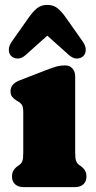

<svg xmlns="http://www.w3.org/2000/svg" viewBox="-20 -764 392 784"><path d="M287 -452V-142Q287 -116.5 290.8 -107Q294.5 -97.5 301 -92L308 -87Q320 -79 326.5 -68.5Q333 -58 333 -43Q333 -23 320.5 -11.5Q308 0 286 0H76Q54.5 0 41.8 -11.5Q29 -23 29 -43Q29 -58 35.5 -68.5Q42 -79 54 -87L61 -92Q68 -97.5 71.5 -107Q75 -116.5 75 -142V-305Q75 -327.5 69.5 -335.8Q64 -344 55 -349L48 -353Q37 -360 30 -368.5Q23 -377 23 -391Q23 -407 32.5 -418Q42 -429 63 -437L169 -478Q194.5 -488 211 -492.5Q227.5 -497 246 -497Q265 -497 276 -484.2Q287 -471.5 287 -452ZM216.3 -657H129.9L261.3 -539.5Q278.4 -524.5 294.6 -525Q310.8 -525.5 321.1 -536Q329.7 -544.5 330.1 -560.5Q330.6 -576.5 317.1 -595.5L248.7 -692.5Q231.6 -717 214.7 -730.5Q197.8 -744 173.1 -744Q148.3 -744 131.4 -730.5Q114.6 -717 97.5 -692.5L29.1 -595.5Q15.6 -576.5 16 -560.5Q16.5 -544.5 25 -536Q35.4 -525.5 51.8 -525Q68.2 -524.5 84.9 -539.5Z"/></svg>

Font: Fraunces SuperSoft Wonky
Style: Regular
Weight: 900
Version: Version 1.000;[b76b70a41]